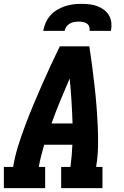

<svg xmlns="http://www.w3.org/2000/svg" viewBox="-21 -975 641 995"><path d="M-1 0V-110H47Q56 -164 72.5 -217Q89 -270 108.5 -322Q128 -374 149.5 -426Q171 -478 194 -530Q217 -582 240.5 -633Q264 -684 289 -735H442Q450 -684 456.5 -633Q463 -582 469 -530Q475 -478 479 -426.5Q483 -375 485.5 -322.5Q488 -270 487 -216.5Q486 -163 477 -110H510V0H296V-110H344Q348 -139 350.5 -168Q353 -197 354 -225H208Q200 -197 192.5 -168Q185 -139 180 -110H213V0ZM246 -335H355Q353 -394 349.5 -452Q346 -510 340 -568Q315 -510 291 -452Q267 -394 246 -335ZM203 -815Q207 -837 216 -857.5Q225 -878 240 -895Q255 -912 275 -924Q295 -936 316.5 -943Q338 -950 359 -952.5Q380 -955 402 -955Q423 -955 444 -952.5Q465 -950 483.5 -943Q502 -936 518 -924Q534 -912 544 -895Q554 -878 556 -857Q558 -836 554 -815H443Q445 -826 441.5 -836.5Q438 -847 429 -853Q420 -859 409 -861Q398 -863 387 -863Q375 -863 363.5 -861Q352 -859 341 -853Q330 -847 323 -837Q316 -827 314 -815Z"/></svg>

Font: Iosevka Curly Slab XBdExObl
Style: Regular
Weight: 800
Width: 7
Italic angle: -9°
Monospace: yes
Designer: Belleve Invis
Foundry: Belleve Invis
Version: Version 11.1.0; ttfautohint (v1.8.3)